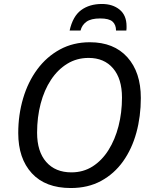

<svg xmlns="http://www.w3.org/2000/svg" viewBox="-20 -938 761 968"><path d="M337 10Q209 10 140.5 -64.5Q72 -139 72 -267Q72 -359 96.5 -442Q121 -525 168 -588.5Q215 -652 282 -688.5Q349 -725 433 -725Q554 -725 622 -649.5Q690 -574 690 -444Q690 -351 667.5 -269Q645 -187 600.5 -124.5Q556 -62 490 -26Q424 10 337 10ZM340 -69Q400 -69 447 -99Q494 -129 527 -181.5Q560 -234 577.5 -302Q595 -370 595 -446Q595 -541 550 -593.5Q505 -646 427 -646Q367 -646 319 -616.5Q271 -587 237 -535.5Q203 -484 185 -415.5Q167 -347 167 -269Q167 -174 213 -121.5Q259 -69 340 -69ZM331 -784Q347 -856 389 -887Q431 -918 494 -918Q548 -918 583 -889.5Q618 -861 618 -806Q618 -801 618 -795.5Q618 -790 617 -784H565Q565 -813 547.5 -829Q530 -845 485 -845Q439 -845 416 -828.5Q393 -812 386 -784Z"/></svg>

Font: BC Sans
Style: Italic
Weight: 400
Italic angle: -12°
Designer: Monotype Design Team
Designer: Province of B.C.
Foundry: Monotype Imaging Inc.
Version: Version 2.000;GOOG;noto-source:20170915:90ef993387c0